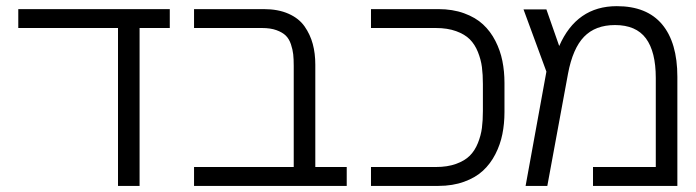

<svg xmlns="http://www.w3.org/2000/svg" viewBox="-20 -610 2283 630"><path d="M537.1 -580.1V-518.1H438V0H367.2V-518.1H40V-580.1Z M1117.7 -62V0H616.7V-62H943.8V-394Q943.8 -416.5 942.1 -431.9Q940.4 -447.3 934.6 -464.8Q928.7 -482.4 917.7 -493.2Q906.7 -503.9 887.2 -511Q867.7 -518.1 839.8 -518.1H616.7V-580.1H845.7Q892.6 -580.1 926.8 -564.9Q960.9 -549.8 979.5 -523.2Q998 -496.6 1006.3 -465.6Q1014.6 -434.6 1014.6 -397.9V-62Z M1635.3 -337.9V-242.2Q1635.3 -204.1 1628.4 -169.9Q1621.6 -135.7 1605.5 -104.2Q1589.4 -72.8 1564.9 -50Q1540.5 -27.3 1502.9 -13.7Q1465.3 0 1418.5 0H1197.3V-62H1410.2Q1448.2 -62 1476.6 -72.3Q1504.9 -82.5 1521.5 -99.1Q1538.1 -115.7 1548.1 -140.6Q1558.1 -165.5 1561.3 -190.2Q1564.5 -214.8 1564.5 -246.1V-334Q1564.5 -365.2 1561.3 -389.9Q1558.1 -414.6 1548.1 -439.5Q1538.1 -464.4 1521.5 -481Q1504.9 -497.6 1476.6 -507.8Q1448.2 -518.1 1410.2 -518.1H1197.3V-580.1H1418.5Q1465.3 -580.1 1502.9 -566.4Q1540.5 -552.7 1564.9 -530Q1589.4 -507.3 1605.5 -475.8Q1621.6 -444.3 1628.4 -410.2Q1635.3 -376 1635.3 -337.9Z M1775.9 0H1704.6L1772.9 -375L1697.8 -579.1H1772.9L1814.9 -459Q1872.1 -589.8 2003.9 -589.8Q2102.5 -589.8 2152.6 -530Q2202.6 -470.2 2202.6 -357.9V0H1925.8V-62H2131.8V-354Q2131.8 -440.4 2099.4 -484.1Q2066.9 -527.8 1998 -527.8Q1933.6 -527.8 1896.5 -489.5Q1859.4 -451.2 1843.8 -368.2Z"/></svg>

Font: LT Superior
Style: Regular
Weight: 400
Designer: Daniel Lyons
Foundry: LyonsType
Version: Version 1.000